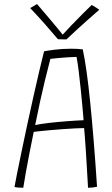

<svg xmlns="http://www.w3.org/2000/svg" viewBox="-20 -900 539 928"><path d="M92.5 7.5Q63.5 7.5 50 3.5Q54 -18 63 -63.8Q72 -109.5 84.8 -170.2Q97.5 -231 112 -298.8Q126.5 -366.5 141.5 -433Q156.5 -499.5 169.8 -556.5Q183 -613.5 193 -652Q203.5 -654.5 242 -659.5Q280.5 -664.5 324 -664.5Q337 -664.5 352.5 -663.8Q368 -663 380 -661.5Q399 -574 416.2 -403.2Q433.5 -232.5 449 2.5Q429.5 7.5 405.5 7.5Q404.5 -7 403 -35.8Q401.5 -64.5 399.2 -100.8Q397 -137 394.8 -173Q392.5 -209 390.2 -238Q388 -267 386.5 -281Q370.5 -281 343 -279.5Q315.5 -278 283.5 -275.8Q251.5 -273.5 221.5 -270.8Q191.5 -268 170 -265.8Q148.5 -263.5 143 -262.5Q132.5 -211 122.2 -158.8Q112 -106.5 104.2 -62.8Q96.5 -19 92.5 7.5ZM150 -295.5Q175 -301 216 -305.8Q257 -310.5 302 -314Q347 -317.5 384 -319Q382.5 -339 379 -378Q375.5 -417 370.8 -463.2Q366 -509.5 360.8 -552.8Q355.5 -596 350 -625Q335.5 -625 309.2 -623.2Q283 -621.5 258.5 -619.2Q234 -617 223.5 -615.5Q217.5 -594 197 -510.5Q176.5 -427 150 -295.5ZM423 -876Q432 -871 442.8 -864.5Q453.5 -858 460 -853Q393.5 -795 355.8 -760.5Q318 -726 301 -709.5Q291.5 -709.5 280 -709.8Q268.5 -710 260 -710.5Q231 -745 196.8 -783.8Q162.5 -822.5 126 -861Q142 -870 159 -880.5Q173.5 -863.5 192.5 -841.2Q211.5 -819 230 -797Q248.5 -775 262.8 -757.5Q277 -740 283 -732.5Q298 -749.5 323.5 -776Q349 -802.5 376 -829.5Q403 -856.5 423 -876Z"/></svg>

Font: Grandstander Thin
Style: Regular
Weight: 100
Designer: Tyler Finck
Foundry: Etcetera Type Co
Version: Version 1.200; ttfautohint (v1.8.3)